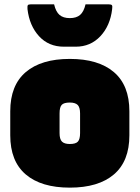

<svg xmlns="http://www.w3.org/2000/svg" viewBox="-20 -840 640 880"><path d="M300 -570Q431 -570 502 -509.5Q573 -449 573 -330V-220Q573 -101 502 -40.5Q431 20 300 20Q169 20 98 -40.5Q27 -101 27 -220V-330Q27 -449 98 -509.5Q169 -570 300 -570ZM300 -370Q273 -370 263 -359.5Q253 -349 253 -320V-230Q253 -202 264 -191Q275 -180 300 -180Q327 -180 337 -191Q347 -202 347 -230V-320Q347 -348 336 -359Q325 -370 300 -370ZM300 -757Q330 -757 347 -771.5Q364 -786 372 -820H480Q490 -820 493 -816Q496 -812 494 -798Q485 -722 440 -674Q395 -626 327 -626H273Q203 -626 159 -674Q115 -722 106 -798Q105 -812 107.5 -816Q110 -820 120 -820H228Q236 -786 253 -771.5Q270 -757 300 -757Z"/></svg>

Font: Recursive Sn Lnr St XBk
Style: Regular
Weight: 1000
Version: Version 1.079;hotconv 1.0.112;makeotfexe 2.5.65598; ttfautoh